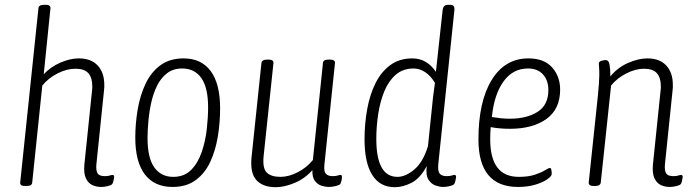

<svg xmlns="http://www.w3.org/2000/svg" viewBox="-20 -772 2891 799"><path d="M401 6Q381 6 364 -2Q347 -10 337.5 -30Q328 -50 331 -86L363 -395Q364 -400 364 -405Q364 -410 364 -414Q364 -449 347.5 -467.5Q331 -486 294 -486Q258 -486 219.5 -466.5Q181 -447 156 -416L114 -12Q113 2 90 2H84Q63 2 64 -12L140 -738Q141 -752 164 -752H170Q191 -752 190 -738L162 -463Q191 -494 231.5 -511.5Q272 -529 308 -529Q359 -529 386.5 -499.5Q414 -470 414 -419Q414 -414 414 -408.5Q414 -403 413 -397L381 -87Q379 -63 386 -51Q393 -39 416 -39Q429 -39 436.5 -41.5Q444 -44 449 -44Q455 -44 455 -35Q454 -27 452 -18.5Q450 -10 447 -6Q443 -1 428.5 2.5Q414 6 401 6Z M698 6Q623 6 583 -46Q543 -98 543 -199Q543 -258 553 -316.5Q563 -375 585.5 -423Q608 -471 647 -500Q686 -529 744 -529Q818 -529 857 -476Q896 -423 896 -321Q896 -262 886.5 -204Q877 -146 855 -98.5Q833 -51 794.5 -22.5Q756 6 698 6ZM701 -36Q747 -36 775.5 -65Q804 -94 819.5 -139.5Q835 -185 840.5 -234.5Q846 -284 846 -325Q846 -407 818 -447Q790 -487 738 -487Q701 -487 675.5 -467.5Q650 -448 634 -416Q618 -384 609.5 -345.5Q601 -307 597.5 -268Q594 -229 594 -197Q594 -115 622 -75.5Q650 -36 701 -36Z M1127 7Q1074 7 1047 -22.5Q1020 -52 1027 -120L1068 -510Q1070 -524 1092 -524H1097Q1119 -524 1118 -510L1077 -122Q1072 -71 1090.5 -53.5Q1109 -36 1147 -36Q1182 -36 1219.5 -55.5Q1257 -75 1282 -106L1324 -510Q1325 -524 1347 -524H1353Q1375 -524 1374 -510L1330 -87Q1327 -59 1336 -49Q1345 -39 1364 -39Q1378 -39 1385 -41.5Q1392 -44 1398 -44Q1403 -44 1403 -35Q1403 -27 1400.5 -18Q1398 -9 1396 -6Q1391 -1 1376 2.5Q1361 6 1347 6Q1335 6 1318.5 1Q1302 -4 1290.5 -19Q1279 -34 1280 -64Q1249 -29 1206.5 -11Q1164 7 1127 7Z M1623 7Q1561 7 1529 -44Q1497 -95 1497 -192Q1497 -257 1508 -317.5Q1519 -378 1542.5 -425.5Q1566 -473 1604 -501Q1642 -529 1696 -529Q1727 -529 1751.5 -514.5Q1776 -500 1794 -473L1822 -730Q1825 -752 1843 -752H1854Q1873 -752 1871 -730L1804 -90Q1801 -61 1809.5 -50Q1818 -39 1838 -39Q1852 -39 1859.5 -41.5Q1867 -44 1872 -44Q1878 -44 1878 -35Q1877 -27 1875 -18.5Q1873 -10 1870 -6Q1866 -1 1851.5 2.5Q1837 6 1824 6Q1810 6 1792.5 0Q1775 -6 1763 -24.5Q1751 -43 1756 -81Q1728 -29 1692 -11Q1656 7 1623 7ZM1634 -36Q1668 -36 1704.5 -67Q1741 -98 1761 -164L1782 -367Q1784 -382 1786 -397.5Q1788 -413 1790 -427Q1772 -457 1749 -472Q1726 -487 1701 -487Q1657 -487 1627 -461Q1597 -435 1579.5 -392.5Q1562 -350 1554 -298Q1546 -246 1546 -194Q1546 -36 1634 -36Z M2136 6Q1971 6 1971 -192Q1971 -349 2026 -439Q2081 -529 2179 -529Q2244 -529 2277.5 -491.5Q2311 -454 2311 -399Q2311 -318 2254 -277Q2197 -236 2102 -236Q2079 -236 2058 -238Q2037 -240 2022 -243Q2020 -217 2020 -192Q2020 -36 2139 -36Q2179 -36 2206 -45Q2233 -54 2248 -63.5Q2263 -73 2269 -73Q2273 -73 2274.5 -64.5Q2276 -56 2276 -48Q2276 -39 2257.5 -26Q2239 -13 2207.5 -3.5Q2176 6 2136 6ZM2101 -278Q2172 -278 2217 -306.5Q2262 -335 2262 -397Q2262 -438 2239.5 -462.5Q2217 -487 2177 -487Q2114 -487 2075 -432.5Q2036 -378 2027 -285Q2045 -282 2063.5 -280Q2082 -278 2101 -278Z M2767 6Q2747 6 2730 -2Q2713 -10 2703.5 -30Q2694 -50 2697 -86L2729 -395Q2730 -400 2730 -405Q2730 -410 2730 -414Q2730 -449 2713.5 -467.5Q2697 -486 2660 -486Q2625 -486 2586.5 -466.5Q2548 -447 2523 -416L2480 -12Q2478 2 2456 2H2450Q2429 2 2430 -13L2468 -373Q2471 -402 2472.5 -425Q2474 -448 2474 -461Q2474 -481 2473 -492Q2472 -503 2472 -507Q2472 -516 2483 -519Q2494 -522 2501 -522Q2513 -522 2516.5 -503.5Q2520 -485 2520 -454Q2550 -491 2593.5 -510Q2637 -529 2674 -529Q2725 -529 2752.5 -499.5Q2780 -470 2780 -419Q2780 -414 2780 -408.5Q2780 -403 2779 -397L2747 -87Q2745 -63 2752 -51Q2759 -39 2782 -39Q2795 -39 2802.5 -41.5Q2810 -44 2815 -44Q2821 -44 2821 -35Q2820 -27 2818 -18.5Q2816 -10 2813 -6Q2809 -1 2794 2.5Q2779 6 2767 6Z"/></svg>

Font: Asap Condensed Condensed ExtraLight
Style: Italic
Weight: 200
Width: 3
Italic angle: -6°
Designer: Pablo Cosgaya
Foundry: Omnibus-Type
Version: Version 3.001; ttfautohint (v1.8.4.7-5d5b)